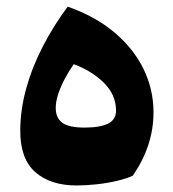

<svg xmlns="http://www.w3.org/2000/svg" viewBox="-20 -549 522 578"><path d="M202 -355.8Q256.5 -335.6 292.9 -299.6Q329.3 -263.7 329.3 -215.7Q329.3 -189 305.3 -176.9Q281.2 -164.9 234.9 -164.9Q187.5 -164.9 167.6 -179.4Q147.8 -194 147.8 -224Q147.8 -242.4 154.9 -264.8Q162.1 -287.3 174.6 -310.9Q187 -334.5 202 -355.8ZM210.3 9.3Q239.6 9.3 271.3 5.8Q303.1 2.3 331.9 -4.5Q360.7 -11.2 379.9 -20.2Q411.3 -66.1 426.7 -113.4Q442.1 -160.8 442.1 -210.9Q442.1 -279.6 412.2 -341.1Q382.3 -402.5 324.7 -451.2Q267.1 -499.8 183.9 -529Q141.4 -472.2 109.2 -409.9Q77 -347.7 59 -283Q41 -218.4 41 -154.6Q41 -70.3 86.6 -30.5Q132.2 9.3 210.3 9.3Z"/></svg>

Font: Pinar FD VF
Style: Regular
Weight: 300
Designer: Amin Abedi
Version: Version 2.000